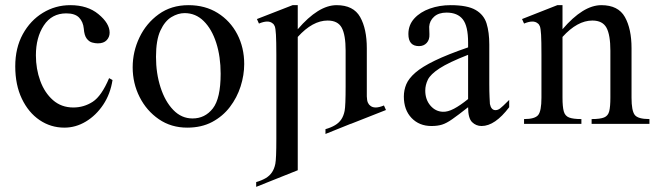

<svg xmlns="http://www.w3.org/2000/svg" viewBox="-20 -480 2576 744"><path d="M402.8 -177.2 416 -169.9Q407.7 -115.7 379.9 -74.2Q352.1 -32.7 312.7 -9Q273.4 14.6 229.5 14.6Q176.8 14.6 133.5 -14.6Q90.3 -43.9 64.7 -97.4Q39.1 -150.9 39.1 -223.1Q39.1 -294.4 68.4 -347.7Q97.7 -400.9 146.2 -430.4Q194.8 -460 252.4 -460Q319.3 -460 361.3 -425.3Q404.8 -389.6 404.8 -353.5Q404.8 -336.4 393.3 -324.2Q381.8 -312 358.9 -312Q349.1 -312 337.2 -315.2Q325.2 -318.4 315.9 -330.6Q306.6 -342.8 304.7 -369.1Q302.2 -395.5 286.4 -411.9Q270.5 -428.2 236.8 -428.2Q180.7 -428.2 149.9 -381.6Q119.1 -335 119.1 -265.6Q119.1 -212.9 136 -166.7Q152.8 -120.6 185.3 -92Q217.8 -63.5 264.2 -63.5Q305.2 -63.5 339.4 -85.7Q373.5 -107.9 402.8 -177.2Z M926.3 -231.9Q926.3 -189 912.4 -145.3Q898.4 -101.6 870.8 -65.4Q843.3 -29.3 802 -7.3Q760.7 14.6 705.6 14.6Q643.1 14.6 595.5 -18.1Q547.9 -50.8 521 -104Q494.1 -157.2 494.1 -219.2Q494.1 -279.8 520.3 -334.7Q546.4 -389.6 595 -424.8Q643.6 -460 710.4 -460Q774.9 -460 823.5 -429.7Q872.1 -399.4 899.2 -347.7Q926.3 -295.9 926.3 -231.9ZM835 -194.3Q835 -260.7 817.9 -314Q800.8 -367.2 769.5 -398.2Q738.3 -429.2 695.3 -429.2Q669.9 -429.2 644.3 -413.8Q618.7 -398.4 601.6 -361.6Q584.5 -324.7 584.5 -259.8Q584.5 -195.8 602.1 -141.4Q619.6 -86.9 651.4 -54Q683.1 -21 726.1 -21Q774.4 -21 804.7 -59.8Q835 -98.6 835 -194.3Z M1338.4 0 1241.2 39.1V20.5Q1263.2 14.2 1278.3 5.1Q1293.5 -3.9 1302.5 -17.3Q1311.5 -30.8 1315.4 -50.3Q1319.3 -69.8 1319.3 -146.5V-283.7Q1319.3 -344.7 1304.2 -372.6Q1289.1 -400.4 1249.5 -400.4Q1191.4 -400.4 1133.8 -336.9V179.7L972.7 244.1V225.6Q994.6 219.2 1009.8 210.2Q1024.9 201.2 1033.9 187.7Q1043 174.3 1046.9 154.8Q1050.8 135.3 1050.8 58.6V-267.6Q1050.8 -320.8 1049.3 -345.5Q1047.9 -370.1 1044.7 -378.2Q1041.5 -386.2 1036.1 -389.6Q1019.5 -403.8 983.4 -388.7L975.6 -406.2L1113.8 -460H1133.8V-366.7Q1213.9 -460 1284.2 -460Q1349.6 -460 1375.5 -414.1Q1401.4 -368.2 1401.4 -293V-106.4Q1401.9 -89.8 1405.8 -81.8Q1409.7 -73.7 1415 -70.3Q1431.6 -56.2 1467.8 -71.3L1475.6 -53.7L1339.4 0Z M1953.1 -92.8V-64.5Q1897.9 8.3 1846.2 8.3Q1824.7 8.3 1809.3 -6.8Q1793.9 -22 1793.9 -64.5Q1754.9 -33.7 1732.4 -18.1Q1710 -2.4 1692.9 2.9Q1675.8 8.3 1651.9 8.3Q1604.5 8.3 1574.7 -22.9Q1544.9 -54.2 1544.9 -106Q1544.9 -130.9 1554.4 -153.6Q1564 -176.3 1589.8 -198.7Q1615.7 -221.2 1665 -245.1Q1714.4 -269 1793.9 -296.4V-314.9Q1793.9 -378.9 1773.4 -405Q1752.9 -431.2 1710.4 -431.2Q1679.7 -431.2 1662.1 -415.3Q1644.5 -399.4 1643.1 -376.5L1644 -347.2Q1645 -326.2 1633.5 -313.7Q1622.1 -301.3 1603.5 -301.3Q1562.5 -301.3 1562.5 -348.1Q1562.5 -383.3 1585.4 -408.4Q1608.4 -433.6 1645.8 -446.8Q1683.1 -460 1726.1 -460Q1791 -460 1823 -441.4Q1855 -422.9 1865.5 -388.9Q1876 -355 1876 -307.6V-155.3Q1876 -124 1877 -104Q1877.9 -84 1878.4 -77.1Q1883.3 -53.2 1899.9 -53.2Q1909.2 -53.2 1917.7 -59.6Q1926.3 -65.9 1953.1 -92.8ZM1793.9 -96.2V-267.6Q1718.8 -238.3 1683.3 -215.1Q1647.9 -191.9 1637.9 -171.1Q1627.9 -150.4 1627.9 -128.9Q1627.9 -94.2 1647.7 -71Q1667.5 -47.9 1695.8 -46.9Q1714.8 -45.9 1739 -58.6Q1763.2 -71.3 1793.9 -96.2Z M2496.6 0H2272.5V-18.6Q2305.7 -18.6 2321 -24.9Q2336.4 -31.2 2340.8 -49.1Q2345.2 -66.9 2345.2 -101.1V-283.7Q2345.2 -344.7 2330.1 -372.6Q2314.9 -400.4 2275.4 -400.4Q2217.3 -400.4 2159.7 -336.9V-101.1Q2159.7 -66.4 2164.6 -48.6Q2169.4 -30.8 2185.1 -24.7Q2200.7 -18.6 2232.9 -18.6V0H2010.7V-18.6Q2052.7 -18.6 2065.4 -34.2Q2078.1 -49.8 2078.1 -101.1V-267.6Q2078.1 -320.8 2076.7 -345.5Q2075.2 -370.1 2072 -378.2Q2068.8 -386.2 2063.5 -389.6Q2046.9 -403.8 2010.7 -388.7L2002.9 -406.2L2139.6 -460H2159.7V-366.7Q2239.7 -460 2310.1 -460Q2375.5 -460 2401.4 -414.1Q2427.2 -368.2 2427.2 -293V-101.1Q2427.2 -51.3 2439.5 -34.9Q2451.7 -18.6 2496.6 -18.6Z"/></svg>

Font: BabelStone Englisc
Style: Regular
Weight: 400
Designer: Andrew West
Foundry: BabelStone
Version: Version 1.000 June 24, 2023